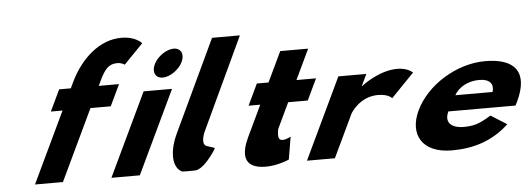

<svg xmlns="http://www.w3.org/2000/svg" viewBox="-54 -1036 3345 1212"><g transform="rotate(-5 1618.0 -430.0)"><path d="M401.9 -585H327.9L263.7 -450H337.7L123.8 0H300.8L514.7 -450H643.2L707.4 -585H578.9L594.1 -617C627.9 -688 654.2 -718 707.6 -718C736.6 -718 754 -704 754 -704L875.4 -829C875.4 -829 841.3 -875 745.8 -875C612.8 -875 490.8 -772 419.5 -622Z M608 0H788L1038.1 -526H858.1ZM943.1 -690C920.2 -642 940.2 -602 986.2 -602C1032.2 -602 1090.2 -642 1113.1 -690C1135.9 -738 1115.9 -778 1069.9 -778C1023.9 -778 965.9 -738 943.1 -690Z M1317.8 -825 1042.2 -240C1001.1 -154.6 986.5 -41.6 1051 -3C1059.9 2.3 1104.6 0 1136.7 0C1194.6 -0.3 1266.3 -115 1266.3 -115C1278.2 -134 1282 -128 1232.4 -145C1179.7 -154.7 1220.2 -240 1220.2 -240L1494.3 -825Z M1648.4 -513H1574.4L1510.2 -378H1584.2L1490.5 -181C1447.2 -90 1431.3 15 1586.3 15C1661.4 15 1733.6 -17 1733.6 -17L1757.6 -160C1757.6 -160 1729 -144 1706 -144C1678 -144 1675.3 -167 1683.7 -215L1761.2 -378H1885.3L1949.4 -513H1825.4L1916.2 -704H1739.2Z M1847.1 0H2024.1L2152.5 -270C2158.7 -283 2217.7 -374 2329 -374C2397.7 -374 2417.4 -346 2417.4 -346L2562.7 -496C2562.7 -496 2531.9 -528 2465.9 -528C2345.4 -528 2235.3 -439 2235.3 -439H2232.9L2268 -513H2091Z M3188.6 -232C3192.4 -238 3197.7 -249 3201 -256C3286.6 -436 3211.3 -528 3022.8 -528C2835.2 -528 2648.7 -406 2577.4 -256C2506.6 -107 2577.1 15 2764.6 15C2902.5 15 3022.7 -22 3126.9 -119L3025.7 -183C2951.8 -137 2916.3 -126 2847.4 -126C2792.9 -126 2725.9 -153 2763.5 -232ZM2816.1 -330C2842.1 -377 2900.3 -413 2974.1 -413C3037.1 -413 3068 -384 3052 -330Z"/></g></svg>

Font: Hussar
Style: BdSuprExtOblFive
Weight: 700
Foundry: Cannot Into Space Fonts
Version: Version 2.00